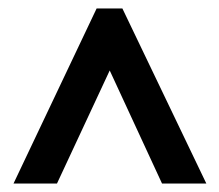

<svg xmlns="http://www.w3.org/2000/svg" viewBox="-20 -733 520 455"><path d="M12 -298 209 -713H270L469 -298H364L240 -566L115 -298Z"/></svg>

Font: Noto Sans Thai Looped ExtraCondensed SemiBold
Style: Regular
Weight: 600
Width: 2
Designer: Sasikarn Vongin, Ben Mitchell
Foundry: The Fontpad Ltd
Version: Version 1.001; ttfautohint (v1.8.4.7-5d5b)